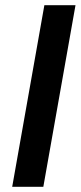

<svg xmlns="http://www.w3.org/2000/svg" viewBox="-20 -720 311 740"><path d="M27 0 151 -700H271L147 0Z"/></svg>

Font: DM Sans 12pt SemiBold
Style: Italic
Weight: 600
Italic angle: -10°
Version: Version 4.004;gftools[0.9.30]